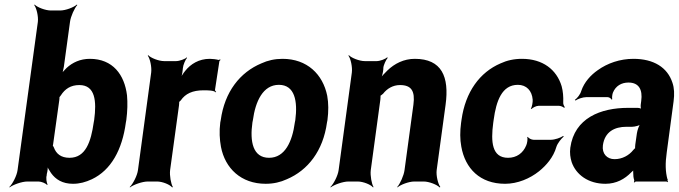

<svg xmlns="http://www.w3.org/2000/svg" viewBox="-20 -796 2978 842"><path d="M260 -503 287 -700C290 -724 307 -761 319 -774L317 -776C304 -764 268 -750 244 -750H203C179 -750 143 -764 132 -776L130 -774C140 -761 149 -724 146 -700L57 -50C54 -26 35 11 21 24L22 26C37 14 76 0 100 0H149C161 0 181 8 186 15L189 13C184 6 181 -16 185 -28V-32C189 -46 191 -64 188 -74L185 -73C187 -63 197 -47 204 -37C224 -9 254 10 300 10C329 10 355 3 383 -10C467 -50 516 -139 532 -259L534 -270C539 -309 540 -345 537 -378C526 -468 475 -538 374 -538C332 -538 298 -522 272 -498C263 -489 250 -475 245 -467L249 -465C254 -474 258 -490 260 -503ZM285 -104C247 -104 226 -122 216 -150C215 -152 211 -160 209 -159L211 -156C212 -156 214 -169 214 -171L240 -357C240 -359 242 -372 240 -372L238 -369C240 -368 246 -376 247 -378C265 -406 290 -423 328 -423C398 -423 404 -352 393 -270L391 -259C379 -175 356 -104 285 -104Z M926 -391 928 -393C926 -395 922 -399 923 -403L942 -527C942 -529 946 -532 947 -533L945 -536C944 -535 941 -533 939 -533C928 -536 912 -538 900 -538C852 -538 816 -515 792 -485C783 -474 773 -458 769 -449L771 -448C776 -457 780 -475 781 -488L782 -497C783 -511 793 -534 800 -542V-545C792 -537 767 -528 752 -528H700C676 -528 641 -542 630 -554L628 -552C638 -539 646 -502 643 -478L585 -50C582 -26 563 11 549 24L550 26C565 14 604 0 628 0H669C693 0 726 14 735 26L738 24C730 11 723 -26 726 -50L765 -334C765 -337 767 -350 765 -351L763 -348C764 -347 772 -354 773 -356C793 -385 824 -400 873 -400C890 -400 918 -400 926 -391Z M948 -269 946 -259C941 -220 943 -185 949 -152C967 -58 1037 10 1145 10C1179 10 1210 3 1238 -10C1330 -49 1397 -134 1414 -259L1416 -269C1421 -308 1421 -343 1415 -376C1396 -470 1327 -538 1219 -538C1185 -538 1154 -531 1126 -518C1033 -479 965 -394 948 -269ZM1275 -269 1273 -259C1262 -176 1230 -104 1160 -104C1089 -104 1075 -175 1087 -259L1089 -269C1100 -351 1133 -424 1203 -424C1273 -424 1286 -352 1275 -269Z M1734 -423C1784 -423 1801 -397 1793 -337L1754 -50C1751 -26 1734 11 1722 24L1723 26C1736 14 1773 0 1797 0H1838C1862 0 1897 14 1908 26L1911 24C1901 11 1892 -26 1895 -50L1934 -336C1951 -460 1917 -538 1799 -538C1751 -538 1710 -517 1679 -487C1669 -477 1652 -460 1646 -450L1649 -448C1655 -459 1660 -478 1661 -493V-498C1662 -511 1673 -534 1680 -542L1678 -545C1671 -537 1646 -528 1632 -528H1580C1556 -528 1521 -542 1510 -554L1508 -552C1518 -539 1526 -502 1523 -478L1465 -50C1462 -26 1443 11 1429 24L1430 26C1445 14 1484 0 1508 0H1549C1573 0 1607 14 1616 26L1618 24C1610 11 1603 -26 1606 -50L1648 -359C1648 -362 1650 -378 1648 -379L1645 -375C1647 -374 1658 -383 1660 -385C1677 -407 1703 -423 1734 -423Z M2143 -257 2145 -271C2156 -353 2181 -424 2251 -424C2289 -424 2313 -398 2316 -359C2317 -349 2313 -326 2308 -320L2311 -318C2316 -324 2332 -332 2342 -332H2431C2439 -332 2450 -327 2454 -323L2457 -326C2454 -330 2449 -339 2450 -347C2451 -372 2449 -396 2443 -418C2421 -491 2360 -538 2269 -538C2234 -538 2203 -531 2175 -518C2084 -479 2021 -393 2004 -271L2002 -257C1997 -220 1997 -185 2003 -153C2020 -57 2085 10 2195 10C2250 10 2304 -13 2344 -45C2375 -70 2407 -106 2420 -152C2425 -168 2442 -189 2452 -197L2450 -200C2439 -192 2413 -183 2396 -183H2320C2311 -183 2297 -190 2295 -196L2292 -194C2295 -188 2292 -168 2288 -159C2274 -124 2245 -104 2208 -104C2137 -104 2132 -174 2143 -257Z M2904 -128 2934 -352C2938 -383 2937 -410 2929 -433C2907 -501 2846 -538 2758 -538C2699 -538 2644 -519 2601 -488C2571 -467 2542 -436 2529 -397C2525 -382 2511 -365 2501 -358L2504 -355C2513 -362 2536 -370 2551 -370H2644C2652 -370 2660 -364 2662 -359L2665 -361C2663 -366 2665 -383 2668 -390C2680 -419 2705 -434 2736 -434C2781 -434 2799 -404 2792 -353L2790 -338C2789 -331 2790 -318 2793 -314L2795 -317C2792 -321 2781 -323 2775 -323H2734C2615 -323 2499 -279 2481 -148C2478 -125 2481 -104 2487 -85C2506 -30 2560 10 2635 10C2683 10 2720 -11 2748 -40C2753 -44 2759 -50 2761 -54L2758 -55C2756 -51 2757 -43 2757 -37C2757 -26 2758 -16 2761 -7C2762 -5 2761 1 2760 3L2761 5C2762 3 2767 0 2770 0H2902C2904 0 2907 2 2908 3L2910 1C2909 0 2907 -2 2907 -4C2907 -5 2909 -7 2909 -7L2907 -10C2898 -43 2897 -80 2904 -128ZM2624 -159C2632 -218 2675 -240 2727 -240H2752C2764 -240 2787 -246 2795 -253L2791 -256C2783 -249 2775 -225 2773 -211L2766 -162C2766 -159 2764 -145 2766 -143L2768 -146C2766 -148 2759 -141 2757 -138C2739 -115 2709 -98 2675 -98C2642 -98 2619 -122 2624 -159Z"/></svg>

Font: Asimov
Style: EdgeNarIt
Weight: 500
Designer: Google
Version: Version 2.000980: 2014